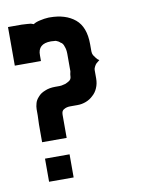

<svg xmlns="http://www.w3.org/2000/svg" viewBox="-63 -533 426 579"><g transform="rotate(-10 149.5 -244.0)"><path d="M0 -362.8V-445.8V-481H42Q49.3 -481 59.1 -480Q63 -480 69.8 -479Q73.2 -478 78.1 -476.1Q85 -481 98.1 -483.9Q112.8 -487.3 125 -487.8H128.9Q177.2 -487.8 206.1 -463.9Q234.9 -439.9 234.9 -387.2V-365.2Q234.9 -358.4 237.8 -353Q238.8 -351.6 241.2 -348.4Q243.7 -345.2 244.1 -344.2Q248 -338.4 253.9 -335L244.1 -327.1Q240.2 -323.2 237.8 -317.9Q234.9 -312.5 234.9 -308.1V-282.2Q234.9 -266.1 229 -252.9Q223.6 -240.2 213.9 -231.9Q204.6 -222.7 191.9 -217.8Q179.2 -212.9 166 -212.9H143.1Q131.8 -212.9 124 -208Q116.2 -204.6 116.2 -191.9V-121.1H41V-146V-174.8Q41 -184.6 42 -203.1V-222.2Q42 -230 44.9 -240.2Q47.4 -249.5 55.2 -257.8Q63 -267.6 77.1 -272.9Q90.3 -278.8 108.9 -278.8H122.1Q128.4 -278.8 134.8 -280.8Q140.1 -281.2 147 -285.2Q154.3 -288.6 157.2 -293Q160.2 -297.9 160.2 -308.1L162.1 -316.9V-337.9V-370.1Q162.1 -383.8 158.2 -393.1Q155.3 -403.8 147.9 -407.2Q143.1 -412.1 134.8 -415Q124 -416 120.1 -416Q99.6 -416 89.6 -407Q79.6 -397.9 80.1 -379.9V-362.8ZM41 0V-18.1V-70.8H116.2V0Z"/></g></svg>

Font: Wyoming
Style: Regular
Weight: 400
Designer: Old Hat Creative
Version: Version 2.00 2016